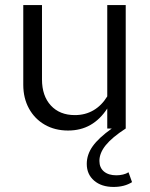

<svg xmlns="http://www.w3.org/2000/svg" viewBox="-20 -508 592 759"><path d="M429 231Q381 231 352 206Q323 181 323 140Q323 103 346.5 70Q370 37 422 0H404V-79Q376 -36 337.5 -14Q299 8 249 8Q197 8 157 -15Q117 -38 94.5 -79Q72 -120 72 -173V-488H146V-194Q146 -129 181 -91Q216 -53 276 -53Q317 -53 349.5 -72Q382 -91 404 -127V-488H477V0Q423 35 398 66Q373 97 373 128Q373 155 391 170Q409 185 440 185Q453 185 466 182Q479 179 488 173L502 212Q472 231 429 231Z"/></svg>

Font: Red Hat Text VF
Style: Regular
Weight: 300
Designer: Pentagram, MCKL
Foundry: Pentagram, MCKL
Version: Version 1.023